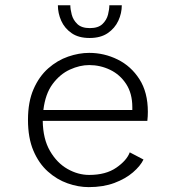

<svg xmlns="http://www.w3.org/2000/svg" viewBox="-20 -718 690 748"><path d="M325.5 11Q285 11 243.2 -3.8Q201.5 -18.5 166.5 -49.8Q131.5 -81 110.2 -130.8Q89 -180.5 89 -251Q89 -321.5 110.8 -371Q132.5 -420.5 168 -451.8Q203.5 -483 245.5 -497.5Q287.5 -512 327.5 -512Q386 -512 438.2 -486.2Q490.5 -460.5 523.2 -409.5Q556 -358.5 556 -282.5Q556 -275 555.5 -264.5Q555 -254 554 -247H146.5Q147.5 -176.5 174.8 -129.8Q202 -83 243 -59.8Q284 -36.5 327.5 -36.5Q392.5 -36.5 433.2 -64.8Q474 -93 485.5 -124.5L539 -96.5Q527 -71.5 498 -46.5Q469 -21.5 425.5 -5.2Q382 11 325.5 11ZM327.5 -464.5Q291 -464.5 252.5 -447Q214 -429.5 185.2 -391Q156.5 -352.5 149 -289.5H495.5V-300.5Q495.5 -354 471.5 -390.8Q447.5 -427.5 409 -446Q370.5 -464.5 327.5 -464.5ZM329 -570Q286 -570 258.8 -589Q231.5 -608 218.5 -637.2Q205.5 -666.5 205.5 -697.5H254Q254 -682 259.5 -661Q265 -640 281.5 -624.2Q298 -608.5 330 -608.5Q362.5 -608.5 379 -624.2Q395.5 -640 400.8 -661Q406 -682 406 -697.5H454.5Q454.5 -666.5 441 -637.2Q427.5 -608 399.8 -589Q372 -570 329 -570Z"/></svg>

Font: Trispace ExtraLight
Style: Regular
Weight: 200
Designer: Tyler Finck
Foundry: Etcetera Type Company
Version: Version 1.210; ttfautohint (v1.8.3)